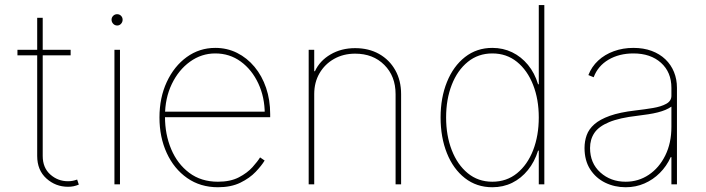

<svg xmlns="http://www.w3.org/2000/svg" viewBox="-20 -748 2863 779"><path d="M266.6 -545.9V-523.4H50.8V-545.9ZM130.9 -675.8H153.3V-115.2Q153.3 -67.4 184.1 -40Q214.8 -12.7 255.9 -12.7Q266.1 -12.7 274.9 -14.4Q283.7 -16.1 293 -19.5L299.8 1Q289.1 5.4 278.8 7.6Q268.6 9.8 255.9 9.8Q205.6 9.8 168.2 -23.9Q130.9 -57.6 130.9 -115.2Z M444.3 0V-545.9H466.8V0ZM455.6 -644.5Q445.8 -644.5 439.2 -651.6Q432.6 -658.7 432.6 -668Q432.6 -677.2 439.2 -683.8Q445.8 -690.4 455.1 -690.4Q464.8 -690.4 471.2 -683.8Q477.5 -677.2 477.5 -668Q477.5 -658.7 471.2 -651.6Q464.8 -644.5 455.6 -644.5Z M864.3 11.7Q793 11.7 739.5 -25.6Q686 -63 656.5 -127.2Q627 -191.4 627 -271.5Q627 -351.6 656.7 -415.5Q686.5 -479.5 737.8 -516.6Q789.1 -553.7 853.5 -553.7Q901.4 -553.7 941.9 -533.4Q982.4 -513.2 1012.7 -476.8Q1043 -440.4 1059.6 -391.6Q1076.2 -342.8 1076.2 -285.2V-272.5H638.7V-294.9H1064L1054.2 -285.2Q1054.2 -353.5 1028.1 -409.4Q1002 -465.3 956.8 -498.3Q911.6 -531.2 853.5 -531.2Q797.4 -531.2 751 -497.8Q704.6 -464.4 677 -407Q649.4 -349.6 649.4 -277.3V-274.4Q649.4 -202.6 674.6 -142.8Q699.7 -83 747.8 -46.9Q795.9 -10.7 864.3 -10.7Q915 -10.7 949.2 -28.6Q983.4 -46.4 1004.4 -69.8Q1025.4 -93.3 1035.2 -109.4L1053.7 -96.7Q1041.5 -76.2 1017.3 -50.8Q993.2 -25.4 955.3 -6.8Q917.5 11.7 864.3 11.7Z M1254.9 -366.2V0H1232.4V-545.9H1254.9V-459H1257.8Q1277.3 -501.5 1321 -527.1Q1364.7 -552.7 1420.9 -552.7Q1476.1 -552.7 1518.1 -529.1Q1560.1 -505.4 1583.7 -463.4Q1607.4 -421.4 1607.4 -366.2V0H1585V-366.2Q1585 -439 1539.3 -484.6Q1493.7 -530.3 1420.9 -530.3Q1373 -530.3 1335.4 -509Q1297.9 -487.8 1276.4 -450.9Q1254.9 -414.1 1254.9 -366.2Z M1977.5 11.7Q1913.6 11.7 1866.2 -25.4Q1818.8 -62.5 1793.2 -126.7Q1767.6 -190.9 1767.6 -271.5Q1767.6 -351.6 1793.5 -415.5Q1819.3 -479.5 1866.7 -516.6Q1914.1 -553.7 1977.5 -553.7Q2021 -553.7 2057.9 -535.9Q2094.7 -518.1 2122.1 -484.9Q2149.4 -451.7 2163.1 -406.2H2166V-727.5H2188.5V0H2166V-136.7H2163.1Q2148.9 -91.3 2121.8 -57.9Q2094.7 -24.4 2058.1 -6.3Q2021.5 11.7 1977.5 11.7ZM1977.5 -10.7Q2035.6 -10.7 2077.9 -45.2Q2120.1 -79.6 2143.1 -138.7Q2166 -197.8 2166 -271.5Q2166 -345.2 2142.8 -404.1Q2119.6 -462.9 2077.4 -497.1Q2035.2 -531.2 1977.5 -531.2Q1920.4 -531.2 1878.2 -497.1Q1835.9 -462.9 1813 -404.1Q1790 -345.2 1790 -271.5Q1790 -197.8 1813 -138.7Q1835.9 -79.6 1877.9 -45.2Q1919.9 -10.7 1977.5 -10.7Z M2518.6 11.7Q2473.6 11.7 2435.5 -6.8Q2397.5 -25.4 2374.5 -61Q2351.6 -96.7 2351.6 -147.5Q2351.6 -175.3 2360.4 -199.7Q2369.1 -224.1 2391.6 -243.9Q2414.1 -263.7 2454.3 -278.1Q2494.6 -292.5 2557.6 -299.8Q2595.7 -304.2 2629.2 -309.8Q2662.6 -315.4 2683.3 -326.9Q2704.1 -338.4 2704.1 -359.4V-391.6Q2704.1 -455.1 2661.9 -493.2Q2619.6 -531.2 2549.8 -531.2Q2492.2 -531.2 2449 -505.9Q2405.8 -480.5 2388.7 -434.6L2367.2 -443.4Q2380.4 -477.5 2407 -502.2Q2433.6 -526.9 2470.5 -540.3Q2507.3 -553.7 2549.8 -553.7Q2591.3 -553.7 2624 -541.5Q2656.7 -529.3 2679.7 -507.3Q2702.6 -485.4 2714.6 -455.8Q2726.6 -426.3 2726.6 -391.6V0H2704.1V-110.4H2701.2Q2684.6 -73.7 2657.2 -46.4Q2629.9 -19 2594.7 -3.7Q2559.6 11.7 2518.6 11.7ZM2518.6 -10.7Q2570.3 -10.7 2612.3 -38.8Q2654.3 -66.9 2679.2 -117.2Q2704.1 -167.5 2704.1 -233.4V-315.4Q2693.8 -308.1 2679.9 -302.2Q2666 -296.4 2648.7 -292Q2631.3 -287.6 2610.6 -284.4Q2589.8 -281.2 2566.4 -278.3Q2493.2 -270 2451.2 -252.4Q2409.2 -234.9 2391.6 -208.7Q2374 -182.6 2374 -147.5Q2374 -85.9 2415.8 -48.3Q2457.5 -10.7 2518.6 -10.7Z"/></svg>

Font: Inter Tight Thin
Style: Regular
Weight: 250
Designer: Rasmus Andersson
Foundry: rsms
Version: Version 3.004